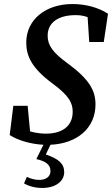

<svg xmlns="http://www.w3.org/2000/svg" viewBox="-20 -700 555 951"><path d="M28 -31C70 -4 134 14 195 17L160 88C204 98 230 114 230 147C230 175 208 191 175 191C153 191 134 186 113 176L99 208C119 221 153 231 189 231C259 231 298 195 298 153C298 110 270 87 207 65L230 17C363 11 453 -66 453 -183C453 -251 423 -307 314 -387C241 -440 216 -476 216 -523C216 -589 270 -625 354 -625C374 -625 393 -623 414 -615L422 -492H494L515 -632C464 -665 400 -680 339 -680C205 -680 110 -602 110 -489C110 -423 137 -362 242 -285C326 -223 340 -187 340 -146C340 -80 294 -38 207 -38C182 -38 155 -42 129 -49L117 -176H46Z"/></svg>

Font: Source Serif Pro Semibold
Style: Italic
Weight: 600
Italic angle: -12°
Designer: Frank Grießhammer
Foundry: Adobe Systems Incorporated
Version: Version 3.001;hotconv 1.0.111;makeotfexe 2.5.65597